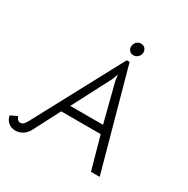

<svg xmlns="http://www.w3.org/2000/svg" viewBox="-202 -987 1136 1162"><g transform="rotate(30 365.5 -405.5)"><path d="M-17 -50 30 -72Q33 -60 41 -51.5Q49 -43 60 -43Q72 -43 81.5 -51.5Q91 -60 101 -79L430 -693H450L641 0H580L517 -227H241L144 -40Q130 -15 107 -1Q84 13 59 13Q28 13 7.5 -5Q-13 -23 -17 -50ZM501 -283 432 -552 427 -592 412 -552 272 -283ZM411 -777Q411 -797 424 -810.5Q437 -824 455 -824Q472 -824 483 -813Q494 -802 494 -785Q494 -766 480.5 -752.5Q467 -739 449 -739Q433 -739 422 -750Q411 -761 411 -777Z"/></g></svg>

Font: Bellota
Style: Italic
Weight: 400
Italic angle: -7.5°
Designer: Kemie Guaida
Foundry: Kemie Guaida
Version: Version 4.001